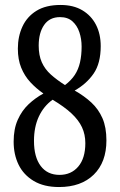

<svg xmlns="http://www.w3.org/2000/svg" viewBox="-20 -744 482 774"><path d="M218 10Q157 10 116 -14.5Q75 -39 55 -80Q35 -121 35 -173Q35 -224 51.5 -261Q68 -298 95 -323.5Q122 -349 155 -367Q125 -388 102 -413Q79 -438 65.5 -471Q52 -504 52 -548Q52 -597 70.5 -637Q89 -677 127 -700.5Q165 -724 224 -724Q276 -724 312 -702.5Q348 -681 367 -644Q386 -607 386 -558Q386 -489 357.5 -447.5Q329 -406 281 -379Q320 -357 348.5 -330.5Q377 -304 393 -267.5Q409 -231 409 -178Q409 -90 358 -40Q307 10 218 10ZM220 -39Q267 -39 295.5 -72.5Q324 -106 324 -167Q324 -202 310.5 -231Q297 -260 268 -287Q239 -314 192 -342Q156 -316 136.5 -274Q117 -232 117 -176Q117 -111 144 -75Q171 -39 220 -39ZM242 -401Q267 -420 281.5 -442Q296 -464 302.5 -492.5Q309 -521 309 -556Q309 -587 300 -614Q291 -641 272 -658Q253 -675 222 -675Q180 -675 158 -643.5Q136 -612 136 -560Q136 -521 148.5 -493Q161 -465 185 -443.5Q209 -422 242 -401Z"/></svg>

Font: Noto Serif Khmer ExtraCondensed
Style: Regular
Weight: 400
Width: 2
Designer: Danh Hong and the Monotype Design Team
Foundry: Monotype Imaging Inc.
Version: Version 2.004